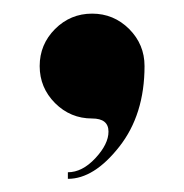

<svg xmlns="http://www.w3.org/2000/svg" viewBox="-20 -157 274 286"><path d="M195.3 -58.6Q195.3 13.7 157.7 61.5Q120.1 109.4 81.1 109.4V99.6Q102.5 99.6 122.1 78.6Q141.6 57.6 141.6 39.1Q141.6 19.5 117.2 19.5Q85 19.5 62 -3.4Q39.1 -26.4 39.1 -58.6Q39.1 -90.8 62 -113.8Q85 -136.7 117.2 -136.7Q149.4 -136.7 172.4 -113.8Q195.3 -90.8 195.3 -58.6Z"/></svg>

Font: spinwerad
Style: Bold
Weight: 700
Width: 7
Version: Version 0.3